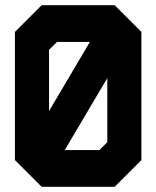

<svg xmlns="http://www.w3.org/2000/svg" viewBox="-20 -720 602 740"><path d="M140.5 0 37.5 -103V-597L140.5 -700H422L525 -597V-103L422 0ZM229.5 -141.5H363L393.5 -172V-419ZM170 -72 133.5 -107.5 424 -599 457.5 -563.5V-140.5L389 -72ZM170 -72H389L457.5 -140.5V-563.5L389 -630.5H170L101.5 -563.5V-140.5ZM101.5 -140.5V-563.5L170 -630.5H389L424 -599L133.5 -107.5ZM169 -292 326.5 -558.5H200L169 -528Z"/></svg>

Font: Tourney Black
Style: Regular
Weight: 900
Version: Version 1.015